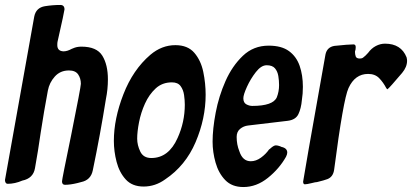

<svg xmlns="http://www.w3.org/2000/svg" viewBox="-34 -746 1661 774"><path d="M228 -1Q216 -1 216 -15Q216 -23 253 -202Q292 -396 292 -408Q292 -430 281 -446Q270 -462 244 -462Q209 -462 187 -437.5Q165 -413 159 -381Q143 -296 130 -211Q120 -140 107 -68Q100 -27 56 -18Q26 -5 -3 -5Q-13 -5 -14 -20L104 -679Q111 -715 147 -721Q178 -726 209 -726Q226 -726 226 -708Q226 -702 198 -578Q197 -575 197 -564Q197 -540 222 -539Q237 -539 255 -549L260 -551Q275 -558 294 -558Q356 -558 378.5 -521.5Q401 -485 401 -426Q401 -386 393 -347Q370 -203 340 -59Q332 -20 293 -12L278 -8Q249 -1 228 -1Z M545 6Q499 6 473 -22.5Q447 -51 436 -93.5Q425 -136 425 -178Q425 -267 463.5 -366Q502 -465 572 -525Q618 -564 673 -564Q723 -564 749.5 -533Q776 -502 785.5 -456Q795 -410 795 -364Q795 -268 754.5 -173Q714 -78 632 -23Q592 6 545 6ZM576 -109Q646 -109 682 -190Q711 -254 711 -324Q711 -342 708 -363Q705 -384 694 -399Q683 -414 659 -414Q620 -414 593.5 -389.5Q567 -365 550.5 -328.5Q534 -292 526.5 -253.5Q519 -215 519 -187Q519 -161 531.5 -135Q544 -109 576 -109Z M947 8Q901 8 874 -20Q847 -48 835 -90.5Q823 -133 823 -175Q823 -226 835.5 -292Q848 -358 875 -419Q902 -480 945 -521Q988 -562 1049 -562Q1101 -562 1131 -540Q1161 -518 1174 -480.5Q1187 -443 1187 -396Q1187 -368 1183 -343Q1180 -309 1169 -286Q1158 -263 1126 -259L966 -240Q948 -238 934 -226.5Q920 -215 920 -194Q920 -163 931 -136Q944 -96 977 -96Q998 -96 1018 -110.5Q1038 -125 1051 -144H1052L1060 -151Q1071 -160 1078 -160Q1083 -160 1090 -158Q1097 -156 1100 -154Q1124 -149 1124 -131Q1124 -124 1119 -114Q1092 -66 1046 -29Q1000 8 947 8ZM983 -319Q1067 -319 1082 -354Q1091 -377 1091 -403Q1091 -421 1088 -439.5Q1085 -458 1074.5 -470.5Q1064 -483 1041 -483Q1019 -483 997.5 -455.5Q976 -428 961.5 -396Q947 -364 947 -350Q947 -332 959 -325.5Q971 -319 983 -319Z M1195 -3Q1188 -3 1188 -14Q1188 -21 1278 -526Q1284 -556 1314 -561Q1371 -567 1391 -567Q1400 -567 1400 -556Q1400 -546 1397 -538Q1397 -527 1400 -518.5Q1403 -510 1417 -510Q1425 -510 1430 -514Q1435 -518 1439.5 -522Q1444 -526 1450 -533Q1463 -551 1481 -560.5Q1499 -570 1518 -570Q1583 -570 1605 -515Q1607 -507 1607 -501Q1607 -476 1587 -452Q1536 -392 1530 -388Q1529 -387 1528.5 -386.5Q1528 -386 1528 -386Q1528 -386 1526.5 -387Q1525 -388 1524.5 -389Q1524 -390 1523 -391Q1511 -414 1494.5 -431Q1478 -448 1450 -448Q1397 -448 1371 -391Q1350 -346 1313 -62Q1309 -33 1286 -24Q1273 -19 1244 -12Q1238 -12 1223 -8Q1203 -3 1195 -3Z"/></svg>

Font: Bangerz
Style: Regular
Weight: 400
Designer: vernon adams
Foundry: Vernon Adams
Version: Version 2.10;February 7, 2025;FontCreator 13.0.0.2683 64-bit